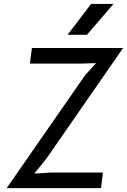

<svg xmlns="http://www.w3.org/2000/svg" viewBox="-20 -976 658 996"><path d="M14.5 0 422 -586.5 478.5 -648.5 392 -646H135L145.5 -727H618.5L222 -155L158 -75.5L247 -81H514L504 0ZM431 -795.5H330.5L452.5 -955.5H568.5Z"/></svg>

Font: Spline Sans Mono
Style: Italic
Weight: 400
Italic angle: -4°
Monospace: yes
Designer: Eben Sorkin, Mirko Velimirovic
Foundry: Sorkin Type
Version: Version 1.004